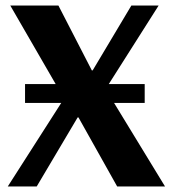

<svg xmlns="http://www.w3.org/2000/svg" viewBox="-20 -670 621 690"><path d="M70 -368H180L17 -650H190L310 -417H313L452 -650H550L371 -368H500V-300H390L573 0H401L262 -248H259L112 0H8L200 -300H70Z"/></svg>

Font: Arsenal SC
Style: Bold
Weight: 700
Designer: Andrij Shevchenko
Foundry: Stairsfor
Version: Version 2.001; ttfautohint (v1.8.4.7-5d5b)